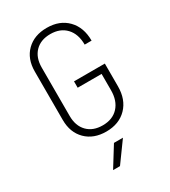

<svg xmlns="http://www.w3.org/2000/svg" viewBox="-232 -852 1064 1203"><g transform="rotate(-30 300.0 -250.0)"><path d="M306 10Q215 10 160 -44.5Q105 -99 105 -190V-540Q105 -632 160 -686Q215 -740 306 -740Q399 -740 454.5 -683Q510 -626 510 -530H460Q460 -607 418.5 -651Q377 -695 306 -695Q236 -695 195.5 -653.5Q155 -612 155 -540V-190Q155 -118 195.5 -76.5Q236 -35 306 -35Q378 -35 419 -79.5Q460 -124 460 -200V-318H287V-364H510V-200Q510 -104 454.5 -47Q399 10 306 10ZM221 240 311 95H376L271 240Z"/></g></svg>

Font: JetBrains Mono NL Thin
Style: Regular
Weight: 100
Monospace: yes
Designer: Philipp Nurullin, Konstantin Bulenkov
Foundry: JetBrains
Version: Version 2.305; ttfautohint (v1.8.4.7-5d5b)